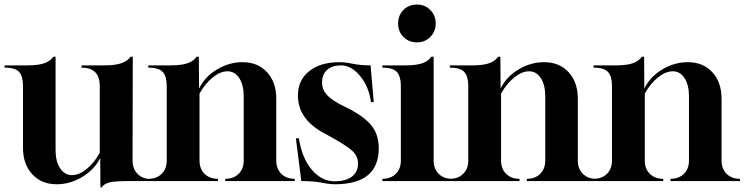

<svg xmlns="http://www.w3.org/2000/svg" viewBox="-33 -795 3269 843"><path d="M408 28 407 -101Q381 -50 328 -18Q275 14 216 14Q149 14 108.5 -30Q68 -74 68 -146V-418Q68 -459 51.5 -478.5Q35 -498 -13 -498V-508H88Q139 -508 166 -519Q191 -530 201 -546H211V-136Q211 -86 231 -56Q251 -26 283 -26Q314 -26 347 -52.5Q380 -79 405 -124V-418Q405 -498 325 -498V-508H426Q477 -508 504 -519Q530 -530 540 -546H550L549 -90Q549 -54 571 -31.5Q593 -9 629 -9V0H530Q479 0 451 5Q424 11 413 28Z M618 0V-10H619Q655 -10 677 -32Q699 -54 699 -90V-418Q699 -459 682 -478.5Q665 -498 618 -498V-508H717Q768 -508 795 -519Q820 -530 830 -546H840L841 -406Q866 -458 919.5 -490Q973 -522 1032 -522Q1099 -522 1139.5 -478Q1180 -434 1180 -362V-90Q1180 -54 1202 -32Q1224 -10 1260 -10H1261V0H956V-10H957Q993 -10 1015 -32Q1037 -54 1037 -90V-372Q1037 -422 1017.5 -452Q998 -482 966 -482Q935 -482 901.5 -455.5Q868 -429 843 -384V-90Q843 -54 865 -32Q887 -10 923 -10H924V0Z M1442 14Q1412 14 1379 7Q1346 0 1290 0L1266 -188H1279Q1294 -97 1337.5 -48Q1381 1 1435 1Q1485 1 1512 -19.5Q1539 -40 1539 -77Q1539 -110 1513 -133.5Q1487 -157 1412 -198L1383 -214Q1275 -275 1275 -376Q1275 -443 1324.5 -482.5Q1374 -522 1457 -522Q1482 -522 1516 -515Q1550 -508 1594 -508L1608 -347H1596Q1586 -416 1547.5 -462Q1509 -508 1464 -508Q1425 -508 1403 -488Q1381 -468 1381 -432Q1381 -404 1399.5 -381.5Q1418 -359 1466 -334L1496 -319Q1568 -282 1599 -242.5Q1630 -203 1630 -144Q1630 12 1442 14Z M1798 -609Q1762 -609 1738.5 -632.5Q1715 -656 1715 -692Q1715 -728 1738.5 -751.5Q1762 -775 1798 -775Q1833 -775 1856.5 -751Q1880 -727 1880 -692Q1880 -657 1856.5 -633Q1833 -609 1798 -609ZM1646 0V-10H1647Q1683 -10 1705 -32Q1727 -54 1727 -90V-418Q1727 -459 1710 -478.5Q1693 -498 1646 -498V-508H1748Q1799 -508 1826 -519Q1851 -530 1861 -546H1871V-90Q1871 -54 1893 -32Q1915 -10 1951 -10H1952V0Z M1942 0V-10H1943Q1979 -10 2001 -32Q2023 -54 2023 -90V-418Q2023 -459 2006 -478.5Q1989 -498 1942 -498V-508H2041Q2092 -508 2119 -519Q2144 -530 2154 -546H2164L2165 -406Q2190 -458 2243.5 -490Q2297 -522 2356 -522Q2423 -522 2463.5 -478Q2504 -434 2504 -362V-90Q2504 -54 2526 -32Q2548 -10 2584 -10H2585V0H2280V-10H2281Q2317 -10 2339 -32Q2361 -54 2361 -90V-372Q2361 -422 2341.5 -452Q2322 -482 2290 -482Q2259 -482 2225.5 -455.5Q2192 -429 2167 -384V-90Q2167 -54 2189 -32Q2211 -10 2247 -10H2248V0Z M2573 0V-10H2574Q2610 -10 2632 -32Q2654 -54 2654 -90V-418Q2654 -459 2637 -478.5Q2620 -498 2573 -498V-508H2672Q2723 -508 2750 -519Q2775 -530 2785 -546H2795L2796 -406Q2821 -458 2874.5 -490Q2928 -522 2987 -522Q3054 -522 3094.5 -478Q3135 -434 3135 -362V-90Q3135 -54 3157 -32Q3179 -10 3215 -10H3216V0H2911V-10H2912Q2948 -10 2970 -32Q2992 -54 2992 -90V-372Q2992 -422 2972.5 -452Q2953 -482 2921 -482Q2890 -482 2856.5 -455.5Q2823 -429 2798 -384V-90Q2798 -54 2820 -32Q2842 -10 2878 -10H2879V0Z"/></svg>

Font: Gloock
Style: Regular
Weight: 400
Designer: Duarte Pinto
Foundry: Duarte Pinto
Version: Version 1.000